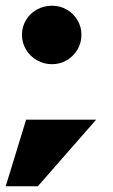

<svg xmlns="http://www.w3.org/2000/svg" viewBox="-22 -556 397 673"><path d="M55 -434Q55 -462 69 -485.5Q83 -509 107.2 -522.5Q131.5 -536 160.5 -536Q188.5 -536 212 -522.5Q235.5 -509 249.5 -485.5Q263.5 -462 263.5 -434Q263.5 -406 249.5 -382.2Q235.5 -358.5 212 -344.8Q188.5 -331 160.5 -331Q131.5 -331 107.5 -344.8Q83.5 -358.5 69.2 -382.2Q55 -406 55 -434ZM69.5 -136.5H315L110.5 97H-2Z"/></svg>

Font: Anybody Wide
Style: Bold
Weight: 700
Width: 7
Designer: Tyler Finck
Foundry: Etcetera Type Company
Version: Version 1.000; ttfautohint (v1.8)